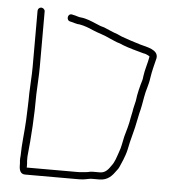

<svg xmlns="http://www.w3.org/2000/svg" viewBox="-48 -696 679 728"><g transform="rotate(5 291.0 -332.0)"><path d="M67 -637V-424C67 -388 64 -360 63 -322C63 -287 61 -252 60 -220C58 -176 51 -127 51 -85C50 -78 50 -71 50 -64C51 -59 51 -53 51 -48C51 -29 56 -14 74 -14H272C280 -14 288 -14 295 -15C306 -16 318 -20 328 -20H356C389 -20 405 -40 419 -60C427 -69 429 -77 434 -88L440 -102C445 -115 450 -128 453 -142C460 -181 473 -218 480 -258L485 -282C491 -304 494 -323 498 -346C502 -372 512 -394 515 -420C519 -447 526 -473 532 -497C537 -530 491 -536 467 -543C441 -551 418 -558 394 -567L376 -575C357 -581 342 -589 324 -596L310 -600C306 -602 300 -604 293 -607C274 -615 254 -624 232 -626C229 -626 225 -627 222 -628C214 -631 207 -632 199 -634C181 -638 177 -610 194 -607C206 -605 218 -599 231 -599C248 -596 267 -589 282 -582C305 -572 325 -568 347 -557C354 -554 381 -542 384 -542C390 -540 396 -538 402 -535C425 -526 456 -518 481 -511C487 -511 501 -505 505 -501C501 -476 491 -449 488 -423C488 -419 487 -415 486 -410C479 -387 471 -357 468 -329C465 -314 461 -303 459 -287L454 -263C450 -237 443 -215 436 -190C431 -169 429 -149 421 -129C414 -109 409 -91 398 -77C389 -64 378 -47 356 -47H328C323 -47 316 -46 309 -44C297 -43 286 -41 272 -41H78V-48C78 -54 78 -60 77 -66V-83C85 -159 90 -238 90 -322C91 -359 94 -388 94 -424V-637C94 -644 87 -650 80 -650C73 -650 67 -644 67 -637Z"/></g></svg>

Font: Electronic
Style: Lt
Weight: 300
Version: Version 1.011